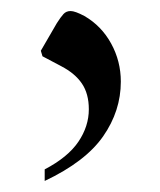

<svg xmlns="http://www.w3.org/2000/svg" viewBox="-20 -123 290 348"><path d="M61 205V184Q103 162 122 134Q141 106 141 75Q141 47 128.5 28.5Q116 10 91 -3L57 -21L54 -31L83 -81Q90 -92 95 -97.5Q100 -103 108 -103Q116 -103 133 -94Q164 -76 181.5 -44Q199 -12 199 25Q199 78 167 124Q135 170 61 205Z"/></svg>

Font: Spectral SC
Style: Regular
Weight: 400
Designer: Jean-Baptiste Levee
Foundry: Production Type
Version: Version 2.001